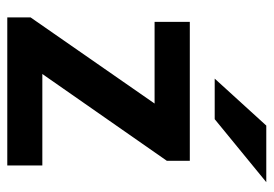

<svg xmlns="http://www.w3.org/2000/svg" viewBox="-132 -619 751 527"><g transform="rotate(90 243.5 -355.5)"><path d="M27.8 0V-64L264.2 -404.3H40V-501H421.4V-438L183.1 -96.2H434.1V0ZM195.8 -569.3 324.7 -710.9H480L307.1 -569.3Z"/></g></svg>

Font: Ride
Style: Bold
Weight: 700
Version: Version 3.000